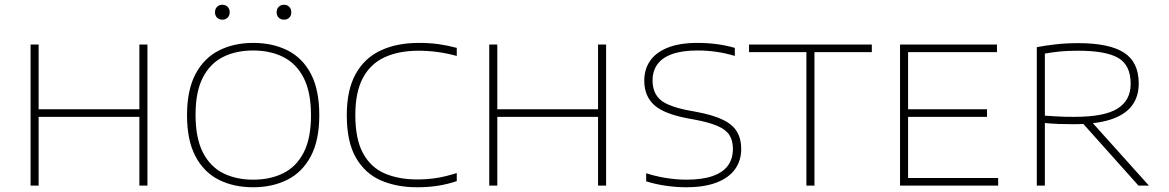

<svg xmlns="http://www.w3.org/2000/svg" viewBox="-20 -783 4932 810"><path d="M109 0V-595H143V-322H568V-595H602V0H568V-290H143V0Z M1048 7Q965.5 7 902.8 -24.8Q840 -56.5 804.5 -123.8Q769 -191 769 -297Q769 -403.5 805 -471Q841 -538.5 904 -570.2Q967 -602 1048 -602Q1130.5 -602 1193.5 -570.2Q1256.5 -538.5 1291.8 -471Q1327 -403.5 1327 -297Q1327 -191 1291.2 -123.8Q1255.5 -56.5 1192.5 -24.8Q1129.5 7 1048 7ZM1048 -25Q1120 -25 1175 -52.2Q1230 -79.5 1261 -139.2Q1292 -199 1292 -296Q1292 -394.5 1261 -454.8Q1230 -515 1175 -542.5Q1120 -570 1048 -570Q976 -570 921.2 -542.8Q866.5 -515.5 835.8 -455.8Q805 -396 805 -299Q805 -200.5 835.8 -140.2Q866.5 -80 921.2 -52.5Q976 -25 1048 -25ZM1178 -700Q1164.5 -700 1155.8 -708.5Q1147 -717 1147 -731Q1147 -745.5 1155.8 -754.2Q1164.5 -763 1178 -763Q1191.5 -763 1200.2 -754.2Q1209 -745.5 1209 -731Q1209 -717 1200.2 -708.5Q1191.5 -700 1178 -700ZM918 -700Q904.5 -700 895.8 -708.5Q887 -717 887 -731Q887 -745.5 895.8 -754.2Q904.5 -763 918 -763Q931.5 -763 940.2 -754.2Q949 -745.5 949 -731Q949 -717 940.2 -708.5Q931.5 -700 918 -700Z M1739 7Q1653.5 7 1586.8 -22Q1520 -51 1481.5 -117.8Q1443 -184.5 1443 -297Q1443 -403.5 1480.5 -471Q1518 -538.5 1586.2 -570.2Q1654.5 -602 1747 -602Q1792 -602 1830 -596.8Q1868 -591.5 1907 -581V-547Q1869 -557.5 1828.5 -563.2Q1788 -569 1746 -569Q1662 -569 1602.2 -541.2Q1542.5 -513.5 1510.8 -453.8Q1479 -394 1479 -298Q1479 -195.5 1511.8 -136Q1544.5 -76.5 1603.2 -51.2Q1662 -26 1740 -26Q1783 -26 1821.5 -32Q1860 -38 1907 -53V-19Q1867.5 -5.5 1826.5 0.8Q1785.5 7 1739 7Z M2044 0V-595H2078V-322H2503V-595H2537V0H2503V-290H2078V0Z M2874 7Q2834.5 7 2790.2 0.8Q2746 -5.5 2706 -18V-52Q2736 -42.5 2765.5 -36.5Q2795 -30.5 2822.8 -27.8Q2850.5 -25 2875 -25Q2942.5 -25 2986.2 -40.2Q3030 -55.5 3051 -84.5Q3072 -113.5 3072 -155Q3072 -190.5 3056.8 -213.8Q3041.5 -237 3005.5 -252.2Q2969.5 -267.5 2907 -279L2885 -283Q2781.5 -302 2739.8 -340Q2698 -378 2698 -443Q2698 -490 2722.2 -525.8Q2746.5 -561.5 2796.5 -581.8Q2846.5 -602 2923 -602Q2964.5 -602 3004.2 -596.8Q3044 -591.5 3080 -581V-547Q3041 -559 3001.5 -564.5Q2962 -570 2923 -570Q2858 -570 2816 -555Q2774 -540 2753.5 -511.8Q2733 -483.5 2733 -444Q2733 -390 2767 -361.2Q2801 -332.5 2891 -316L2913 -312Q2987 -298.5 3029.2 -278Q3071.5 -257.5 3089.2 -227.2Q3107 -197 3107 -155Q3107 -105.5 3081 -69.2Q3055 -33 3003.2 -13Q2951.5 7 2874 7Z M3382 0V-563H3140V-595H3658V-563H3416V0Z M3777 0V-595H4186V-563H3811V-32H4191V0ZM3796 -290V-322H4144V-290Z M4354 0V-584Q4390 -591 4434 -596Q4478 -601 4529 -601Q4659.5 -601 4721.8 -561Q4784 -521 4784 -431Q4784 -374 4754.2 -335.8Q4724.5 -297.5 4663.8 -278.2Q4603 -259 4510 -259Q4475 -259 4447.2 -260Q4419.5 -261 4388 -264V0ZM4783 0 4529 -284H4572L4827 0ZM4511 -290Q4639.5 -290 4694.8 -325Q4750 -360 4750 -429Q4750 -508 4697.8 -538.5Q4645.5 -569 4529 -569Q4483.5 -569 4451.5 -565.8Q4419.5 -562.5 4388 -557V-295Q4422 -293 4446.2 -291.5Q4470.5 -290 4511 -290Z"/></svg>

Font: Encode Sans SC Expanded Thin
Style: Regular
Weight: 250
Width: 7
Designer: Multiple Designers
Foundry: Impallari Type
Version: Version 3.002